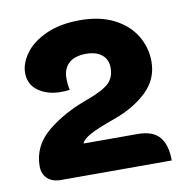

<svg xmlns="http://www.w3.org/2000/svg" viewBox="-63 -957 602 618"><g transform="rotate(-10 238.5 -648.0)"><path d="M28 -455Q28 -521 81.5 -566Q135 -611 216 -640Q268 -659 288 -677.5Q308 -696 308 -728Q308 -755 289.5 -770.5Q271 -786 238 -786Q200 -786 181 -768Q162 -750 162 -720Q162 -697 166 -681Q156 -679 137 -679Q94 -679 64 -700Q34 -721 34 -759Q34 -791 57.5 -823Q81 -855 127 -875.5Q173 -896 237 -896Q302 -896 348 -872.5Q394 -849 417.5 -810Q441 -771 441 -725Q441 -668 399 -627.5Q357 -587 289 -563Q235 -544 209.5 -530Q184 -516 180 -503H356Q406 -503 428 -477Q450 -451 450 -400H88Q60 -400 44 -415Q28 -430 28 -455Z"/></g></svg>

Font: K2D
Style: Bold
Weight: 700
Designer: Katatrad Aksorn Co.,Ltd.
Foundry: Cadson Demak Co.,Ltd.
Version: Version 1.000; ttfautohint (v1.6)